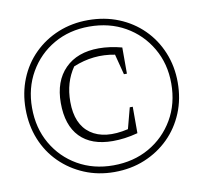

<svg xmlns="http://www.w3.org/2000/svg" viewBox="-75 -734 872 823"><g transform="rotate(-10 361.0 -322.5)"><path d="M359 8Q289 8 229 -17Q169 -42 124 -86.5Q79 -131 54.5 -191.5Q30 -252 30 -324Q30 -394 54.5 -454.5Q79 -515 124 -559.5Q169 -604 229 -628.5Q289 -653 359 -653Q431 -653 491.5 -628.5Q552 -604 597 -559.5Q642 -515 667 -454.5Q692 -394 692 -324Q692 -252 667 -191.5Q642 -131 597 -86.5Q552 -42 491.5 -17Q431 8 359 8ZM359 -21Q447 -21 515.5 -60Q584 -99 624 -167.5Q664 -236 664 -324Q664 -410 624 -478.5Q584 -547 515.5 -586Q447 -625 359 -625Q273 -625 205 -586Q137 -547 97.5 -478.5Q58 -410 58 -324Q58 -236 97.5 -167.5Q137 -99 205 -60Q273 -21 359 -21ZM375 -124Q282 -124 232.5 -175Q183 -226 183 -323Q183 -418 236.5 -472Q290 -526 384 -526Q407 -526 432.5 -522.5Q458 -519 484 -512V-398H471L448 -487Q356 -505 267 -468Q224 -406 224 -321Q224 -223 283.5 -181Q343 -139 447 -163L471 -254H484V-139Q454 -131 427 -127.5Q400 -124 375 -124Z"/></g></svg>

Font: Piazzolla SC ExtraLight
Style: Regular
Weight: 200
Designer: Juan Pablo del Peral
Foundry: Huerta Tipografica
Version: Version 1.330